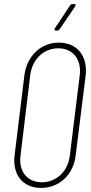

<svg xmlns="http://www.w3.org/2000/svg" viewBox="-20 -918 446 946"><path d="M256 -767H261C266 -767 270 -770 274 -774L350 -886C355 -893 353 -898 345 -898H337C332 -898 327 -895 325 -891L251 -779C246 -772 249 -767 256 -767ZM182 8C272 8 342 -57 353 -153L402 -546C413 -642 360 -708 270 -708C181 -708 112 -642 100 -546L52 -153C40 -57 93 8 182 8ZM186 -20C114 -20 71 -74 81 -151L129 -548C139 -626 195 -680 267 -680C339 -680 382 -626 373 -548L324 -151C315 -74 258 -20 186 -20Z"/></svg>

Font: Barlow Condensed Thin
Style: Italic
Weight: 250
Width: 3
Italic angle: -7°
Designer: Jeremy Tribby
Foundry: Tribby Type
Version: Version 1.422;hotconv 1.0.109;makeotfexe 2.5.65596